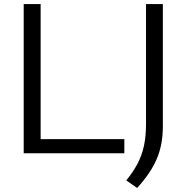

<svg xmlns="http://www.w3.org/2000/svg" viewBox="-20 -760 925 952"><path d="M97.5 0V-740H181.5V-70H596.5V0ZM660 172 606 134.5Q640 93 661.8 51.8Q683.5 10.5 693.8 -37Q704 -84.5 704 -145V-740H787.5V-133.5Q787.5 -43 757.5 27.5Q727.5 98 660 172Z"/></svg>

Font: Encode Sans Expanded
Style: Regular
Weight: 400
Width: 7
Designer: Multiple Designers
Foundry: Impallari Type
Version: Version 3.000; ttfautohint (v1.8.3) -l 8 -r 50 -G 200 -x 14 